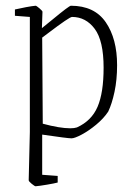

<svg xmlns="http://www.w3.org/2000/svg" viewBox="-20 -472 477 669"><path d="M80 156 84 -12V-413L32 -417V-439Q49 -443 70.5 -447Q92 -451 104 -452Q107 -452 117.5 -443Q128 -434 128 -431L126 -374L163 -404Q221 -452 227 -452Q309 -452 348.5 -394.5Q388 -337 388 -245Q388 -194 379 -152Q370 -110 357 -83Q341 -59 315 -37.5Q289 -16 264.5 -3Q240 10 229 10Q216 10 127 -3V137L181 141V164Q170 167 143.5 171.5Q117 176 104 177Q101 177 90.5 168.5Q80 160 80 156ZM341 -236Q341 -330 310 -371.5Q279 -413 231 -413Q222 -413 147 -356L127 -341L129 -41Q188 -25 225 -25Q239 -25 248 -28Q299 -51 320 -100Q341 -149 341 -236Z"/></svg>

Font: Grenze ExtraLight
Style: Regular
Weight: 275
Designer: Renata Polastri
Foundry: Omnibus-Type
Version: Version 1.002; ttfautohint (v1.8)